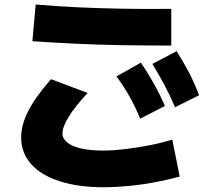

<svg xmlns="http://www.w3.org/2000/svg" viewBox="-20 -793 920 837"><path d="M72.2 -193.3Q72.2 -248.9 103.3 -309.4Q134.4 -370 202.2 -447.8L362.2 -387.8Q308.9 -331.1 280.6 -285.6Q252.2 -240 252.2 -211.1Q252.2 -188.9 273.3 -171.7Q294.4 -154.4 334.4 -145.6Q374.4 -136.7 431.1 -136.7Q472.2 -136.7 523.9 -142.8Q575.6 -148.9 630 -159.4Q684.4 -170 731.1 -184.4L763.3 -23.3Q715.6 -10 657.2 1.1Q598.9 12.2 540 17.8Q481.1 23.3 431.1 23.3Q322.2 23.3 240.6 -2.8Q158.9 -28.9 115.6 -77.8Q72.2 -126.7 72.2 -193.3ZM726.7 -594.4Q612.2 -594.4 510.6 -596.1Q408.9 -597.8 313.9 -602.2Q218.9 -606.7 121.1 -613.3L135.6 -773.3Q228.9 -765.6 321.7 -761.1Q414.4 -756.7 514.4 -755Q614.4 -753.3 726.7 -754.4ZM591.1 -275.6Q570 -326.7 545.6 -370.6Q521.1 -414.4 487.8 -460L594.4 -520Q625.6 -473.3 651.1 -427.8Q676.7 -382.2 698.9 -331.1ZM743.3 -325.6Q721.1 -376.7 697.2 -421.7Q673.3 -466.7 644.4 -514.4L750 -570Q780 -522.2 803.9 -476.7Q827.8 -431.1 847.8 -377.8Z"/></svg>

Font: Paperlogy 9 Black
Style: Regular
Weight: 900
Designer: redesigned by Lee Juim, glyphs from Gmarket Sans & Montserrat
Foundry: PT&
Version: Version 1.001